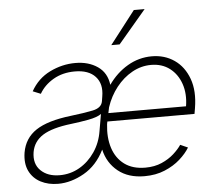

<svg xmlns="http://www.w3.org/2000/svg" viewBox="-54 -840 1032 913"><g transform="rotate(-5 461.5 -384.0)"><path d="M599.8 11.4Q522.7 11.4 473.7 -28.1Q424.7 -67.5 409.8 -132.1Q373.6 -58.9 311.4 -23.6Q249.3 11.7 187.5 11.7Q140.6 11.7 104.4 -7.1Q68.2 -25.9 50.4 -62.1Q32.7 -98.4 40.8 -150.2Q52.6 -218.4 108 -255.1Q163.4 -291.9 274.5 -305Q338.1 -312.5 380.7 -321.2Q423.3 -329.9 428.6 -361.2L432.2 -383.9Q442.5 -443.2 410.3 -478.5Q378.2 -513.8 312.1 -513.8Q253.9 -513.8 209.7 -488.1Q165.5 -462.4 142.4 -421.9L104.8 -437.1Q137.8 -496.1 196.4 -524.9Q255 -553.6 318.2 -553.6Q380.7 -553.6 424.4 -523.6Q468 -493.6 475.1 -435.7Q513.5 -490.4 567.3 -522Q621.1 -553.6 683.2 -553.6Q744.3 -553.6 790.7 -521.5Q837 -489.3 858.5 -430.2Q880 -371.1 866.5 -290.1L861.9 -263.1H446L443.5 -250.7Q436.1 -186.8 452.4 -136.5Q468.8 -86.3 507.8 -57.5Q546.9 -28.8 606.9 -28.8Q651.6 -28.8 685.7 -43.9Q719.8 -58.9 743.8 -80.6Q767.8 -102.3 781.2 -122.5L817.1 -106.5Q800.8 -79.2 770.2 -51.8Q739.7 -24.5 696.7 -6.6Q653.8 11.4 599.8 11.4ZM459.9 -329.9 454.2 -302.6H824.9Q834.5 -361.5 818.2 -409.3Q801.8 -457 765.1 -485.1Q728.3 -513.1 676.1 -513.1Q628.6 -513.1 585.6 -489.2Q542.6 -465.2 509.9 -423.8Q477.3 -382.5 459.9 -329.9ZM198.5 -28.4Q249.6 -28.4 293.1 -53.4Q336.6 -78.5 366.3 -122.2Q396 -165.8 404.8 -221.2L418.7 -301.5Q399.5 -287.3 356.4 -279.3Q313.2 -271.3 273.1 -266.7Q182.2 -256 137.4 -227.8Q92.7 -199.6 83.8 -148.8Q74.9 -93 108.1 -60.7Q141.3 -28.4 198.5 -28.4ZM496.1 -623.2 617.5 -780.2H669L535.9 -623.2Z"/></g></svg>

Font: Inter Extra Light  BETA
Style: Italic
Weight: 200
Italic angle: 9.39999°
Designer: Rasmus Andersson
Foundry: rsms
Version: Version 3.011;git-f93a4a705